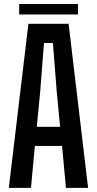

<svg xmlns="http://www.w3.org/2000/svg" viewBox="-20 -916 472 936"><path d="M23 0 118.5 -800H314.5L409.5 0H301.5L282.5 -204.5H150L131 0ZM159.5 -298H273L256.5 -470.5L238 -706.5H194.5L176 -470ZM73.5 -896.5H360V-845.5H73.5Z"/></svg>

Font: Big Shoulders Medium
Style: Regular
Weight: 500
Designer: Patric King
Foundry: XO Type Co
Version: Version 2.002